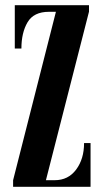

<svg xmlns="http://www.w3.org/2000/svg" viewBox="-20 -720 400 740"><path d="M30.5 0V-25.5L195.5 -674.5H168.5Q110 -674.5 86.2 -634.2Q62.5 -594 62.5 -533H37V-700H323V-675L157 -25.5H191Q243 -25.5 273.5 -66.5Q304 -107.5 304 -168.5H329V0Z"/></svg>

Font: Imbue 50pt
Style: Bold
Weight: 700
Designer: Tyler Finck
Foundry: Etcetera Type Company
Version: Version 1.102; ttfautohint (v1.8.3)